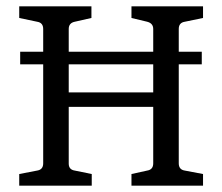

<svg xmlns="http://www.w3.org/2000/svg" viewBox="-20 -589 704 609"><path d="M44 -425H620V-385H44ZM624 -532 566 -520Q547 -517 547 -497V-71Q547 -51 566 -48L624 -37V0H397V-37L447 -48Q466 -51 466 -71V-250H198V-70Q198 -51 217 -48L271 -37V0H41V-37L98 -48Q117 -51 117 -71V-497Q117 -517 98 -520L41 -532V-569H270V-532L217 -520Q198 -516 198 -497V-296H466V-497Q466 -515 447 -520L397 -532V-569H624Z"/></svg>

Font: Rasa
Style: Regular
Weight: 400
Designer: Anna Giedrys (Yrsa+Rasa design), David Brezina (Yrsa art-direction, Rasa art-direction, design)
Foundry: Rosetta Type Foundry
Version: Version 2.004